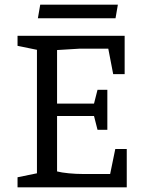

<svg xmlns="http://www.w3.org/2000/svg" viewBox="-20 -801 612 821"><path d="M55 0V-43L138 -60V-588L55 -605V-648H513V-484H464L443 -593H322L224 -587V-358H382L397 -417H439V-246H397L382 -305H224V-68Q243 -63 274 -60Q305 -57 334 -57H451L473 -164H522V0ZM142 -723 152 -781H484L474 -723Z"/></svg>

Font: Faustina Light
Style: Regular
Weight: 400
Version: Version 1.200